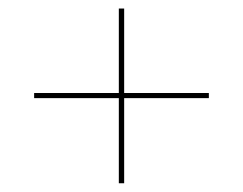

<svg xmlns="http://www.w3.org/2000/svg" viewBox="-20 -610 570 450"><path d="M258.5 -180.5V-590H271V-180.5ZM60 -380V-392H469.5V-380Z"/></svg>

Font: Bodoni Moda 18pt SemiBold
Style: Regular
Weight: 600
Designer: Owen Earl
Foundry: indestructible type
Version: Version 2.005